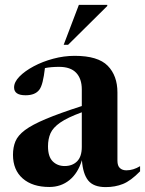

<svg xmlns="http://www.w3.org/2000/svg" viewBox="-20 -752 592 784"><path d="M552 -52.5Q514 -13.5 482 -0.8Q450 12 411.5 12Q362 12 340.2 -15Q318.5 -42 314.5 -98Q298.5 -45 263.8 -16.8Q229 11.5 181.5 11.5Q112.5 11.5 72.8 -23.2Q33 -58 33 -120Q33 -150.5 43 -174.8Q53 -199 82 -220.8Q111 -242.5 166.8 -266Q222.5 -289.5 314 -319V-387Q314 -430.5 291 -454.8Q268 -479 221.5 -479Q188.5 -479 163.5 -474Q159.5 -440 154 -418Q148.5 -396 140.5 -385.5Q123.5 -363 84.5 -363Q37.5 -363 37.5 -395Q37.5 -417 59.5 -439.5Q81.5 -462 117.5 -481.2Q153.5 -500.5 197.2 -512.2Q241 -524 285 -524Q380 -524 419.8 -483.5Q459.5 -443 459.5 -374.5V-96Q459.5 -75 469.5 -65.8Q479.5 -56.5 496 -56.5Q524 -56.5 552 -73.5ZM176 -154.5Q176 -112.5 195.2 -93.2Q214.5 -74 244 -74Q275.5 -74 294.8 -93.2Q314 -112.5 314 -152V-293.5Q255.5 -272 226 -251.5Q196.5 -231 186.2 -207.8Q176 -184.5 176 -154.5ZM240 -569 302 -732H418V-727.5L258 -569Z"/></svg>

Font: Newsreader Display SemiBold
Style: Regular
Weight: 600
Designer: Hugues Gentile
Foundry: Production Type
Version: Version 1.001